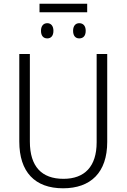

<svg xmlns="http://www.w3.org/2000/svg" viewBox="-20 -1005 682 1035"><path d="M450 -985H193V-939H450ZM235 -880C214 -880 201 -865 201 -839C201 -812 214 -798 235 -798C255 -798 268 -812 268 -839C268 -865 255 -880 235 -880ZM407 -880C387 -880 374 -865 374 -839C374 -812 387 -798 407 -798C429 -798 442 -812 442 -839C442 -865 429 -880 407 -880ZM558 -240V-714H501V-238C501 -107 436 -41 322 -41C205 -41 141 -107 141 -242V-714H84V-242C84 -78 168 10 320 10C469 10 558 -75 558 -240Z"/></svg>

Font: Noto Sans SemiCondensed Light
Style: Regular
Weight: 300
Width: 4
Designer: Monotype Design Team
Foundry: Monotype Imaging Inc.
Version: Version 2.013